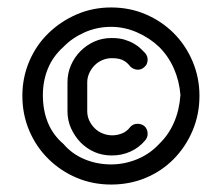

<svg xmlns="http://www.w3.org/2000/svg" viewBox="-20 -571 595 515"><path d="M278 -551Q328 -551 371 -532.5Q414 -514 446 -482Q478 -450 496.5 -406.5Q515 -363 515 -314Q515 -264 496.5 -220.5Q478 -177 446 -144.5Q414 -112 371 -94Q328 -76 278 -76Q229 -76 186 -94Q143 -112 110 -144.5Q77 -177 58.5 -220.5Q40 -264 40 -314Q40 -363 58.5 -406.5Q77 -450 110 -482Q143 -514 186 -532.5Q229 -551 278 -551ZM278 -499Q240 -499 206.5 -484Q173 -469 150 -445Q122 -420 108.5 -387Q95 -354 95 -316Q95 -275 108.5 -242Q122 -209 150 -185Q173 -158 206.5 -144Q240 -130 278 -130Q314 -130 348 -144Q382 -158 407 -185Q432 -209 446.5 -242Q461 -275 464 -316Q461 -354 446.5 -387Q432 -420 407 -445Q382 -469 348 -484Q314 -499 278 -499ZM329 -230Q337 -239 349 -239Q359 -239 367 -233Q376 -225 376 -212Q376 -202 369 -194Q353 -175 330 -164.5Q307 -154 280 -154Q255 -154 234 -163Q213 -172 196 -189Q180 -206 170.5 -227Q161 -248 161 -273V-350Q161 -375 170.5 -396.5Q180 -418 196 -434Q212 -450 233 -459.5Q254 -469 279 -469H280Q300 -469 314.5 -464.5Q329 -460 340 -453.5Q351 -447 358 -440Q365 -433 369 -429Q376 -421 376 -411Q376 -406 374 -400.5Q372 -395 367 -391Q360 -384 349 -384Q344 -384 338.5 -386.5Q333 -389 329 -393Q327 -396 323 -400Q319 -404 313.5 -407.5Q308 -411 300 -413Q292 -415 280 -415Q267 -415 255 -410Q243 -405 234 -396Q225 -387 219.5 -375Q214 -363 214 -350V-273Q214 -259 219.5 -247.5Q225 -236 234 -227Q243 -218 255.5 -213Q268 -208 281 -208Q294 -208 307 -213Q320 -218 329 -230Z"/></svg>

Font: VDS Compensated
Style: Light
Weight: 300
Designer: artmaker
Foundry: artmaker
Version: Version 1.000 2012 initial release